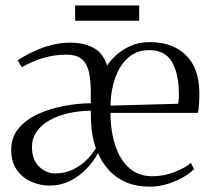

<svg xmlns="http://www.w3.org/2000/svg" viewBox="-20 -686 786 718"><path d="M165.5 8Q130.5 8 97.5 -6.2Q64.5 -20.5 43.2 -50.2Q22 -80 22 -126.5Q22 -173.5 50 -206.5Q78 -239.5 123.2 -260Q168.5 -280.5 220.5 -290Q272.5 -299.5 319.5 -300V-347.5Q319 -386.5 312.5 -416.8Q306 -447 286.5 -464.2Q267 -481.5 228.5 -481.5Q195 -481.5 164.8 -475Q134.5 -468.5 108.5 -457.8Q82.5 -447 61.5 -434.5L46 -460.5Q58.5 -469 79 -480.2Q99.5 -491.5 125.5 -502.2Q151.5 -513 181.8 -519.8Q212 -526.5 244 -526.5Q292 -526.5 328.5 -507.8Q365 -489 380.5 -441Q390 -456.5 411.5 -477Q433 -497.5 465.5 -513Q498 -528.5 539.5 -528.5Q625 -528.5 674.8 -480.2Q724.5 -432 725.5 -341Q725.5 -312 724.2 -294.8Q723 -277.5 720 -264H393Q393 -220 401.5 -177.8Q410 -135.5 428.5 -101.5Q447 -67.5 477 -47.2Q507 -27 550 -27Q593 -27 632.5 -42.5Q672 -58 694 -77L705.5 -53.5Q687.5 -35.5 661 -21Q634.5 -6.5 604.5 2.5Q574.5 11.5 545 12Q491.5 12.5 453 -3.8Q414.5 -20 388.5 -48.5Q362.5 -77 346 -113Q329.5 -81.5 302.5 -53.8Q275.5 -26 240.8 -9Q206 8 165.5 8ZM393.5 -291 646.5 -298Q648 -308 648.5 -315.2Q649 -322.5 649 -329.5Q649 -410 623.2 -454.2Q597.5 -498.5 537.5 -498.5Q501 -498.5 473.8 -481Q446.5 -463.5 429 -433.8Q411.5 -404 402.5 -367Q393.5 -330 393.5 -291ZM187.5 -37.5Q220 -37.5 248.2 -50Q276.5 -62.5 299.5 -83.8Q322.5 -105 338.5 -131.5Q328 -162 323.8 -194Q319.5 -226 319.5 -272Q275 -271.5 235.5 -262.5Q196 -253.5 165.2 -236.2Q134.5 -219 117 -193.8Q99.5 -168.5 99.5 -136Q99.5 -90 125.5 -63.8Q151.5 -37.5 187.5 -37.5ZM500.5 -665.5V-608.5H261V-665.5Z"/></svg>

Font: Merriweather 120pt Light
Style: Regular
Weight: 300
Version: Version 2.100